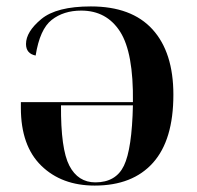

<svg xmlns="http://www.w3.org/2000/svg" viewBox="-20 -568 614 598"><path d="M275 10Q393 10 456.5 -61Q520 -132 520 -273Q520 -405 455 -476.5Q390 -548 263 -548Q156 -548 108.5 -508.5Q61 -469 61 -431Q61 -401 91 -395Q104 -477 141 -506Q178 -535 233 -535Q312 -535 354 -469.5Q396 -404 394 -250H45V-232Q45 -114 108.5 -52Q172 10 275 10ZM277 0Q223 0 196 -52Q169 -104 170 -240H394Q391 -104 366 -52Q341 0 277 0Z"/></svg>

Font: Noto Serif Display Semi
Style: Regular
Weight: 600
Designer: Monotype Design Team
Foundry: Monotype Imaging Inc.
Version: Version 1.900